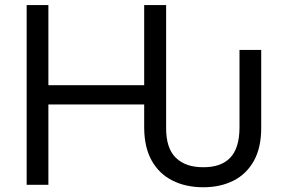

<svg xmlns="http://www.w3.org/2000/svg" viewBox="-20 -748 1154 777"><path d="M802.7 9.8Q731.9 9.8 678 -17.3Q624 -44.4 594 -97.9Q564 -151.4 563.5 -230.5V-325.2H175.8V0H87.9V-727.5H175.8V-403.3H563.5V-727.5H652.3V-230.5Q651.9 -147.9 691.7 -109.4Q731.4 -70.8 802.7 -71.3Q874 -70.8 911.4 -109.4Q948.7 -147.9 949.2 -230.5V-545.9H1037.1V-230.5Q1037.1 -150.4 1007.3 -96.9Q977.5 -43.5 924.6 -16.8Q871.6 9.8 802.7 9.8Z"/></svg>

Font: Inter V
Style: 
Weight: 400
Designer: Rasmus Andersson
Foundry: rsms
Version: Version 4.000;git-a3f224843